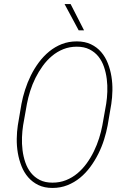

<svg xmlns="http://www.w3.org/2000/svg" viewBox="-20 -927 627 957"><path d="M516.6 -302.2Q510.3 -268.1 498.8 -231.4Q487.3 -194.8 470 -160.2Q452.6 -125.5 429.9 -94.7Q407.2 -64 378.9 -40.8Q350.6 -17.6 316.2 -3.9Q281.7 9.8 241.7 9.8Q201.2 9.8 171.4 -4.6Q141.6 -19 120.6 -43.2Q99.6 -67.4 87.2 -98.9Q74.7 -130.4 68.8 -165Q63 -199.7 63.5 -235.1Q64 -270.5 68.8 -302.2L86.9 -408.7Q93.3 -442.9 105 -479.5Q116.7 -516.1 133.8 -550.8Q150.9 -585.4 173.8 -616.2Q196.8 -647 225.3 -670.4Q253.9 -693.8 288.1 -707.3Q322.3 -720.7 362.8 -720.7Q403.3 -720.7 433.3 -706.3Q463.4 -691.9 484.1 -667.7Q504.9 -643.6 517.3 -612.1Q529.8 -580.6 535.4 -545.9Q541 -511.2 540.3 -475.8Q539.6 -440.4 534.7 -408.7ZM509.3 -409.7Q513.7 -437.5 514.9 -469.5Q516.1 -501.5 512.2 -533Q508.3 -564.5 498.3 -593.8Q488.3 -623 470.5 -645.3Q452.6 -667.5 426 -680.9Q399.4 -694.3 362.8 -694.3Q326.7 -694.3 295.7 -681.9Q264.6 -669.4 239 -647.9Q213.4 -626.5 192.9 -598.1Q172.4 -569.8 156.7 -538.3Q141.1 -506.8 130.6 -473.6Q120.1 -440.4 114.3 -409.7L95.2 -302.2Q90.8 -274.4 89.6 -242.4Q88.4 -210.4 92.3 -178.7Q96.2 -147 106.2 -117.7Q116.2 -88.4 134 -65.9Q151.9 -43.5 178.2 -30Q204.6 -16.6 241.7 -16.6Q278.3 -16.6 309.3 -29.1Q340.3 -41.5 366 -63Q391.6 -84.5 412.1 -112.8Q432.6 -141.1 448 -172.9Q463.4 -204.6 473.9 -237.8Q484.4 -271 490.2 -302.2ZM398.9 -775.9H372.1L301.8 -906.7H332Z"/></svg>

Font: TypoPRO Roboto Mono
Style: Italic
Weight: 250
Designer: Google
Version: Version 2.000986; 2015; ttfautohint (v1.3)